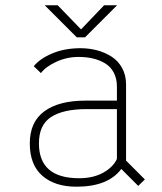

<svg xmlns="http://www.w3.org/2000/svg" viewBox="-20 -694 610 725"><path d="M422 -674 301 -553H270L149 -674H198L286 -583L373 -674ZM502 8 438 -56Q388 11 268.5 11Q187.5 11 140 -30.2Q92.5 -71.5 92.5 -152.5Q92.5 -233.5 147.5 -273.8Q202.5 -314 302 -314H421.5V-367Q421.5 -397.5 409.5 -420Q397.5 -442.5 376.5 -455Q355.5 -467.5 330.8 -473.2Q306 -479 276.5 -479Q232.5 -479 192.8 -460.8Q153 -442.5 134.5 -418L107.5 -444Q131 -473 177.8 -492.5Q224.5 -512 284 -512Q316.5 -512 346.5 -504Q376.5 -496 401.5 -480Q426.5 -464 441.2 -437Q456 -410 456 -375V-87.5L527 -16.5ZM279 -21Q332 -21 369.8 -42Q407.5 -63 421.5 -94V-282H306.5Q219 -282 173 -252.2Q127 -222.5 127 -152.5Q127 -21 279 -21Z"/></svg>

Font: League Mono Narrow Thin
Style: Regular
Weight: 100
Width: 3
Designer: Tyler Finck
Foundry: The League of Moveable Type / Tyler Finck
Version: Version 2.210